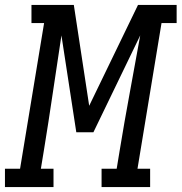

<svg xmlns="http://www.w3.org/2000/svg" viewBox="-62 -755 733 775"><path d="M-42 0V-74H19L116 -662H65V-735H236L298 -328L495 -735H651V-662H590L493 -74H544V0H348V-74H409L421 -147Q440 -263 461.5 -379Q483 -495 504 -612L315 -221H246L186 -612Q168 -495 151 -379Q134 -263 115 -147L103 -74H154V0Z"/></svg>

Font: Iosevka Slab Extended Oblique
Style: Regular
Weight: 400
Width: 7
Italic angle: -9°
Monospace: yes
Designer: Belleve Invis
Foundry: Belleve Invis
Version: Version 11.1.0; ttfautohint (v1.8.3)